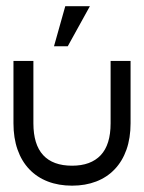

<svg xmlns="http://www.w3.org/2000/svg" viewBox="-20 -586 455 606"><path d="M392.1 -196.8Q392.1 -150.4 379.2 -113.8Q366.2 -77.1 342 -51.8Q317.9 -26.4 283.7 -13.2Q249.5 0 207.5 0Q165 0 130.9 -13.2Q96.7 -26.4 72.5 -51.8Q48.3 -77.1 35.4 -113.8Q22.5 -150.4 22.5 -196.8V-393.6H85.4V-196.8Q85.4 -129.9 116.2 -96.4Q147 -63 207.5 -63Q266.6 -63 297.9 -96.2Q329.1 -129.4 329.1 -196.8V-393.6H392.1ZM263.7 -566.4 193.8 -439.9H150.4L186 -566.4Z"/></svg>

Font: Fibel Sued LRS
Style: Regular
Weight: 400
Designer: Peter Wiegel
Foundry: Peter Wiegel
Version: Version 000.000